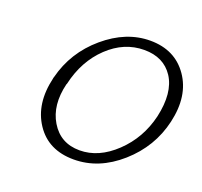

<svg xmlns="http://www.w3.org/2000/svg" viewBox="-126 -854 1066 1015"><g transform="rotate(20 407.0 -346.5)"><path d="M138 -347Q138 -351 140 -355Q178 -506 298.5 -608.5Q419 -711 554 -711Q693 -711 765.5 -606.5Q838 -502 802 -346Q767 -194 647 -88Q527 18 386 18Q243 18 172.5 -88Q102 -194 138 -347ZM217 -347Q217 -345 215 -343Q184 -216 237 -128Q291 -38 399 -38Q506 -38 600 -127.5Q694 -217 725 -348Q757 -491 703 -574Q650 -654 541 -654Q428 -654 338 -568.5Q248 -483 217 -347Z"/></g></svg>

Font: Coval
Style: ExtraLight Italic
Weight: 200
Foundry: Context Ltd
Version: Version 001.000